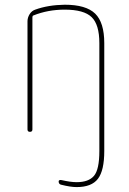

<svg xmlns="http://www.w3.org/2000/svg" viewBox="-20 -550 540 801"><path d="M94.7 -9.8V-460.9Q94.7 -476.6 103.5 -490.7Q112.3 -504.9 127 -509.8Q180.7 -529.3 250 -530.3Q338.9 -530.3 377 -493.2Q415 -456.1 415 -370.1V80.1Q415 161.1 388.7 195.8Q362.3 230.5 299.8 230.5Q274.4 230.5 235.4 220.7Q225.6 218.8 224.6 208Q224.6 199.2 236.3 201.2Q274.4 210 299.8 210Q349.6 210 372.1 183.6Q394.5 157.2 394.5 80.1V-370.1Q394.5 -447.3 362.3 -478.5Q330.1 -509.8 250 -509.8Q179.7 -509.8 119.1 -485.4Q115.2 -484.4 115.2 -477.5V-9.8Q115.2 0 105 0Q94.7 0 94.7 -9.8Z"/></svg>

Font: Rounded Mgen+ 1mn thin
Style: Regular
Weight: 100
Designer: [Source Han Sans]
Ryoko NISHIZUKA  (kana & ideographs); Paul D. Hunt (Latin, Greek & Cyrillic); Wenlong ZHANG  (bopomofo
Version: Version 1.059.20150602